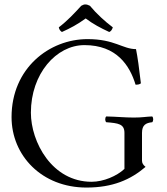

<svg xmlns="http://www.w3.org/2000/svg" viewBox="-20 -834 750 864"><path d="M384.6 -808C369.2 -815.7 359.6 -816.4 345.6 -808C314.6 -774 281.6 -739 244.6 -711C246.6 -702 249.6 -696 258.6 -690C296.6 -707 328.6 -724 365.6 -751C398.6 -726 432.6 -708 471.6 -690C480.7 -693.8 484.8 -701.9 487.6 -711C451.6 -738 414.6 -772 384.6 -808ZM374 -658C202 -658 32 -527 32 -307C32 -134 168 10 369 10C487 10 567 -25 635 -83C624 -92 619 -100 619 -111V-236C619 -271.2 636 -281 665 -284C671 -290 671 -304 665 -310C635 -309 622 -305 582 -305C543 -305 505 -309 458 -310C452 -304 452 -290 458 -284C512.9 -279.8 540 -276.1 540 -236V-74C506 -42 446 -16 392 -16C214 -16 119 -195 119 -327C119 -502 233 -631 360 -631C505 -631 564 -539 590 -453C600 -453 606.7 -453.5 614 -459C606.2 -527.5 599.2 -577 592 -613C532 -613 496 -658 374 -658Z"/></svg>

Font: Libertinus Serif Display
Style: Regular
Weight: 400
Designer: Philipp H. Poll
Foundry: Khaled Hosny
Version: Version 6.1